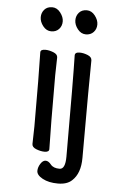

<svg xmlns="http://www.w3.org/2000/svg" viewBox="-59 -746 617 956"><g transform="rotate(5 250.0 -268.0)"><path d="M267 168Q221 168 190.5 151.5Q160 135 160 114Q160 96 171.5 78Q183 60 197 60Q211 60 224.5 77Q238 94 269 94Q298 94 298 31Q298 -364 295 -475Q295 -491 319 -491Q338 -491 359 -482.5Q380 -474 380 -457Q378 -364 378 30Q378 108 337 145Q313 168 267 168ZM187 16Q168 16 146 7.5Q124 -1 124 -17L126 -105Q126 -368 123 -475Q123 -490 147 -490Q166 -490 187.5 -481.5Q209 -473 209 -457L207 -368Q207 -105 210 1Q210 16 187 16ZM168 -584Q144 -584 127 -605.5Q110 -627 110 -650Q110 -672 124 -688Q138 -704 163 -704Q187 -704 204 -682Q221 -660 221 -638Q221 -615 206.5 -599.5Q192 -584 168 -584ZM341 -584Q317 -584 300 -605.5Q283 -627 283 -650Q283 -672 297 -688Q311 -704 336 -704Q360 -704 377 -682Q394 -660 394 -638Q394 -615 379.5 -599.5Q365 -584 341 -584Z"/></g></svg>

Font: LXGW WenKai Mono Medium
Style: Regular
Weight: 500
Monospace: yes
Designer: LXGW / Fontworks Inc.
Foundry: LXGW / Fontworks Inc.
Version: Version 1.520; June 14, 2025